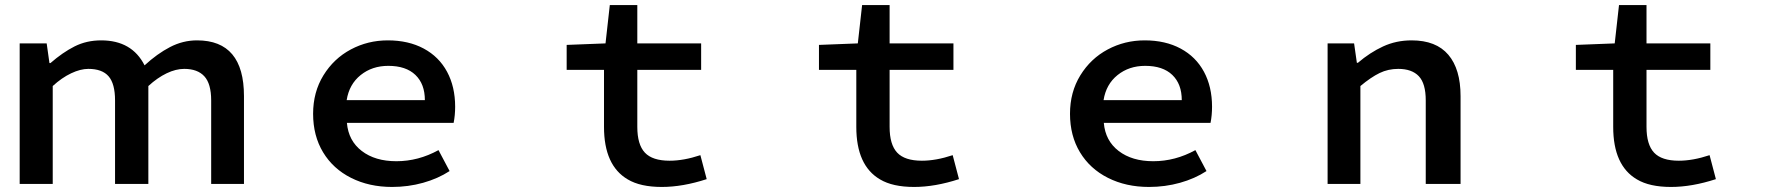

<svg xmlns="http://www.w3.org/2000/svg" viewBox="-20 -729 7040 761"><path d="M58 -557H165L176 -479H180Q228 -521 275.5 -545Q323 -569 381 -569Q503 -569 553 -470Q603 -516 654 -542.5Q705 -569 761 -569Q947 -569 947 -348V0H817V-331Q817 -397 790 -426.5Q763 -456 710 -456Q677 -456 640.5 -438.5Q604 -421 568 -388V0H436V-331Q436 -397 410.5 -426.5Q385 -456 330 -456Q299 -456 262 -438.5Q225 -421 189 -388V0H58Z M1221 -278Q1221 -364 1262 -430.5Q1303 -497 1370.5 -533Q1438 -569 1517 -569Q1599 -569 1659.5 -536.5Q1720 -504 1752 -444.5Q1784 -385 1784 -306Q1784 -272 1778 -242H1355Q1361 -171 1414 -130.5Q1467 -90 1551 -90Q1638 -90 1718 -134L1762 -51Q1716 -21 1657 -4.5Q1598 12 1534 12Q1443 12 1371.5 -24Q1300 -60 1260.5 -125.5Q1221 -191 1221 -278ZM1519 -468Q1455 -468 1409.5 -431.5Q1364 -395 1354 -332H1664Q1664 -396 1626.5 -432Q1589 -468 1519 -468Z M2468 -18Q2374 -73 2374 -226V-452H2226V-551L2380 -557L2397 -709H2506V-557H2759V-452H2506V-226Q2506 -156 2536 -124Q2566 -92 2634 -92Q2690 -92 2756 -114L2781 -19Q2686 12 2603 12Q2518 12 2468 -18Z M3468 -18Q3374 -73 3374 -226V-452H3226V-551L3380 -557L3397 -709H3506V-557H3759V-452H3506V-226Q3506 -156 3536 -124Q3566 -92 3634 -92Q3690 -92 3756 -114L3781 -19Q3686 12 3603 12Q3518 12 3468 -18Z M4221 -278Q4221 -364 4262 -430.5Q4303 -497 4370.5 -533Q4438 -569 4517 -569Q4599 -569 4659.5 -536.5Q4720 -504 4752 -444.5Q4784 -385 4784 -306Q4784 -272 4778 -242H4355Q4361 -171 4414 -130.5Q4467 -90 4551 -90Q4638 -90 4718 -134L4762 -51Q4716 -21 4657 -4.5Q4598 12 4534 12Q4443 12 4371.5 -24Q4300 -60 4260.5 -125.5Q4221 -191 4221 -278ZM4519 -468Q4455 -468 4409.5 -431.5Q4364 -395 4354 -332H4664Q4664 -396 4626.5 -432Q4589 -468 4519 -468Z M5242 -557H5347L5358 -480H5362Q5410 -521 5462 -545Q5514 -569 5575 -569Q5672 -569 5720.5 -512Q5769 -455 5769 -348V0H5631V-331Q5631 -398 5603.5 -427Q5576 -456 5522 -456Q5482 -456 5448 -439.5Q5414 -423 5372 -388V0H5242Z M6468 -18Q6374 -73 6374 -226V-452H6226V-551L6380 -557L6397 -709H6506V-557H6759V-452H6506V-226Q6506 -156 6536 -124Q6566 -92 6634 -92Q6690 -92 6756 -114L6781 -19Q6686 12 6603 12Q6518 12 6468 -18Z"/></svg>

Font: Merged Yaku Han JP SemiBold
Style: Regular
Weight: 600
Designer: Ryoko NISHIZUKA 西塚涼子 (kana, bopomofo & ideographs); Paul D. Hunt (Latin, Greek & Cyrillic); Sandoll Communications 산돌커뮤니
Foundry: Adobe
Version: Version 2.004